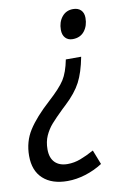

<svg xmlns="http://www.w3.org/2000/svg" viewBox="-118 -594 561 838"><g transform="rotate(-10 162.5 -174.5)"><path d="M313 -495Q313 -460 294.5 -436.5Q276 -413 242 -413Q222 -413 210 -426Q198 -439 198 -462Q198 -496 216.5 -519Q235 -542 266 -542Q288 -542 300.5 -529.5Q313 -517 313 -495ZM161 -135 146 -121Q111 -87 92.5 -66Q74 -45 62 -18.5Q50 8 50 42Q50 80 70 100Q90 120 126 120Q155 120 183 109.5Q211 99 244 81L269 145Q233 168 192.5 180.5Q152 193 113 193Q44 193 5 157.5Q-34 122 -34 56Q-34 -7 -2.5 -56.5Q29 -106 93 -164Q146 -212 166 -243.5Q186 -275 197 -331H265Q252 -263 230 -221Q208 -179 161 -135Z"/></g></svg>

Font: Noto Sans UI Narrow
Style: Italic
Weight: 400
Width: 4
Italic angle: -12°
Designer: Monotype Design Team
Foundry: Monotype Imaging Inc.
Version: Version 1.001